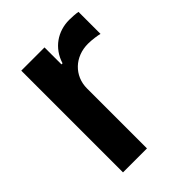

<svg xmlns="http://www.w3.org/2000/svg" viewBox="-166 -641 728 728"><g transform="rotate(-45 198.5 -276.5)"><path d="M66.1 -545.5H190.7V-454.5H196.4Q203.8 -478.3 217 -496.6Q230.1 -514.9 247.7 -527.5Q265.3 -540.1 286.4 -546.7Q307.5 -553.3 331 -553.3Q341.6 -553.3 354.9 -552.4Q368.3 -551.5 377.1 -549.7V-431.5Q372.9 -432.9 366.1 -434.1Q359.4 -435.4 351.2 -436.4Q343 -437.5 334.3 -438.2Q325.6 -438.9 317.5 -438.9Q290.8 -438.9 268.5 -430.2Q246.1 -421.5 229.6 -405.7Q213.1 -389.9 203.8 -368.3Q194.6 -346.6 194.6 -320.7V0H66.1Z"/></g></svg>

Font: Interop SemBd
Style: Regular
Weight: 600
Designer: Rasmus Andersson, Google, Jang Haemin
Foundry: jhaemin
Version: Version 1.008